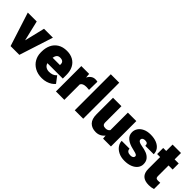

<svg xmlns="http://www.w3.org/2000/svg" viewBox="164 -1783 2826 2826"><g transform="rotate(45 1577.5 -370.0)"><path d="M521.5 -528.3 351.1 0H242.2H168.9L-1 -528.3H184.6L259.8 -210.9L336.4 -528.3Z M1050.3 -205.6H729.5Q739.7 -170.4 767.8 -151.1Q795.9 -131.8 837.4 -131.8Q872.6 -131.8 904.1 -143.6Q935.5 -155.3 957.5 -181.6L1035.2 -79.6Q1017.6 -56.2 987.1 -35.9Q956.5 -15.6 915 -2.9Q873.5 9.8 825.7 9.8Q740.7 9.8 677.7 -25.4Q614.7 -60.5 581.8 -119.4Q548.8 -178.2 548.8 -247.1V-265.1Q548.8 -341.8 577.1 -403.6Q605.5 -465.3 663.6 -501.7Q721.7 -538.1 807.1 -538.1Q881.3 -538.1 936.3 -507.3Q991.2 -476.6 1020.8 -418.5Q1050.3 -360.4 1050.3 -280.3ZM805.7 -396.5Q769.5 -396.5 751.5 -375Q733.4 -353.5 727.5 -316.4H879.9V-330.6Q881.8 -396.5 805.7 -396.5Z M1443.4 -532.7 1440.4 -360.8 1426.8 -361.8Q1398.4 -364.7 1384.8 -364.7Q1345.7 -364.7 1322 -354.2Q1298.3 -343.8 1287.6 -321.8V0H1112.8V-528.3H1275.9L1281.7 -458.5Q1301.3 -497.1 1330.8 -517.6Q1360.4 -538.1 1397 -538.1Q1425.3 -538.1 1443.4 -532.7Z M1504.9 0V-750H1680.7V0Z M2257.8 -528.3V0H2094.2L2088.9 -58.1Q2064 -25.4 2028.6 -7.8Q1993.2 9.8 1949.7 9.8Q1867.2 9.8 1819.8 -38.1Q1772.5 -85.9 1772.5 -186.5V-528.3H1947.8V-185.5Q1947.8 -160.2 1963.4 -145.5Q1979 -130.9 2009.8 -130.9Q2062 -130.9 2082 -165V-528.3Z M2328.1 -367.7Q2328.1 -414.1 2354.2 -452.9Q2380.4 -491.7 2430.2 -514.9Q2480 -538.1 2548.3 -538.1Q2619.6 -538.1 2673.1 -516.6Q2726.6 -495.1 2755.4 -455.8Q2784.2 -416.5 2784.2 -364.3H2608.9Q2608.9 -394.5 2595.5 -407.5Q2582 -420.4 2547.9 -420.4Q2525.4 -420.4 2509 -409.2Q2492.7 -397.9 2492.7 -377.9Q2492.7 -339.4 2576.2 -326.2Q2635.7 -316.9 2680.4 -299.1Q2725.1 -281.2 2753.7 -246.1Q2782.2 -210.9 2782.2 -154.8Q2782.2 -107.9 2753.4 -70.6Q2724.6 -33.2 2671.4 -11.7Q2618.2 9.8 2547.9 9.8Q2474.6 9.8 2421.1 -16.8Q2367.7 -43.5 2339.6 -85.2Q2311.5 -127 2311.5 -170.4H2474.1Q2475.1 -139.6 2495.6 -124Q2516.1 -108.4 2552.7 -108.4Q2582.5 -108.4 2598.4 -119.9Q2614.3 -131.3 2614.3 -150.9Q2614.3 -162.6 2605.2 -170.7Q2596.2 -178.7 2575 -185.8Q2553.7 -192.9 2513.2 -201.7Q2429.7 -219.7 2378.9 -260.5Q2328.1 -301.3 2328.1 -367.7Z M3148.9 -135.3V-5.4Q3105.5 9.8 3052.7 9.8Q2967.3 9.8 2923.6 -30.8Q2879.9 -71.3 2879.9 -157.7V-401.9H2817.4V-528.3H2879.9V-661.1H3055.2V-528.3H3140.1V-401.9H3055.2V-184.6Q3055.2 -164.6 3059.6 -153.6Q3064 -142.6 3075.2 -137.9Q3086.4 -133.3 3107.9 -133.3Q3137.2 -133.3 3148.9 -135.3Z"/></g></svg>

Font: Heebo Black
Style: Regular
Weight: 900
Designer: Oded Ezer
Foundry: Meir Sadan
Version: Version 2.001; ttfautohint (v1.5.14-ce02) -l 8 -r 50 -G 200 